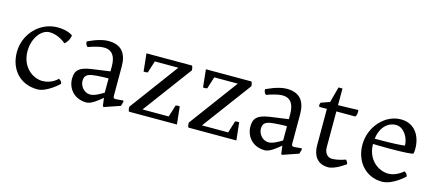

<svg xmlns="http://www.w3.org/2000/svg" viewBox="-50 -1087 3518 1560"><g transform="rotate(15 1709.0 -307.0)"><path d="M49.8 -231.4C49.8 -92.3 137.7 17.6 289.1 17.6C367.2 17.6 463.4 -74.7 463.4 -74.7C463.4 -100.1 436 -110.8 436 -110.8C436 -110.8 390.1 -58.6 310.1 -58.6C229 -58.6 131.3 -128.4 131.3 -262.2C131.3 -367.7 193.4 -456.5 267.1 -456.5C343.8 -456.5 404.8 -400.4 404.8 -400.4C443.8 -432.1 447.3 -478.5 447.3 -478.5C447.3 -478.5 406.7 -511.7 318.8 -511.7C171.4 -511.7 49.8 -386.2 49.8 -231.4Z M538.6 -139.2C538.6 -64.5 590.3 17.6 701.7 17.6C740.7 17.6 794.9 -26.4 829.6 -56.2L838.4 10.3L845.2 17.6L980 -28.8L991.2 -68.8L985.8 -75.7C985.8 -75.7 934.1 -70.3 921.4 -70.3C907.7 -70.3 903.3 -78.1 903.3 -92.3V-337.9C903.3 -450.7 856 -511.7 745.1 -511.7C670.4 -511.7 575.2 -461.9 575.2 -461.9C575.2 -430.2 594.7 -419.9 594.7 -419.9C594.7 -419.9 672.9 -450.7 725.6 -450.7C795.9 -450.7 825.2 -401.4 825.2 -319.3V-277.3C818.8 -276.4 760.3 -269 668.5 -255.4C571.8 -240.2 538.6 -211.9 538.6 -139.2ZM625.5 -143.6C625.5 -185.1 644 -201.2 687 -209.5C733.9 -217.3 819.8 -218.3 825.2 -218.3V-98.6C797.9 -81.5 751 -52.7 713.4 -52.7C661.6 -52.7 625.5 -101.1 625.5 -143.6Z M1054.7 0H1458.5L1442.4 -148.4C1420.4 -151.4 1408.2 -146 1408.2 -146L1377 -45.9H1156.7L1461.9 -456.5C1461.9 -481.9 1453.1 -494.6 1453.1 -494.6H1069.8L1085.4 -345.7C1107.4 -342.3 1120.6 -348.6 1120.6 -348.6L1152.3 -448.7H1350.1L1047.9 -40.5C1044.4 -18.6 1054.7 0 1054.7 0Z M1554.7 0H1958.5L1942.4 -148.4C1920.4 -151.4 1908.2 -146 1908.2 -146L1877 -45.9H1656.7L1961.9 -456.5C1961.9 -481.9 1953.1 -494.6 1953.1 -494.6H1569.8L1585.4 -345.7C1607.4 -342.3 1620.6 -348.6 1620.6 -348.6L1652.3 -448.7H1850.1L1547.9 -40.5C1544.4 -18.6 1554.7 0 1554.7 0Z M2039.1 -139.2C2039.1 -64.5 2090.8 17.6 2202.1 17.6C2241.2 17.6 2295.4 -26.4 2330.1 -56.2L2338.9 10.3L2345.7 17.6L2480.5 -28.8L2491.7 -68.8L2486.3 -75.7C2486.3 -75.7 2434.6 -70.3 2421.9 -70.3C2408.2 -70.3 2403.8 -78.1 2403.8 -92.3V-337.9C2403.8 -450.7 2356.4 -511.7 2245.6 -511.7C2170.9 -511.7 2075.7 -461.9 2075.7 -461.9C2075.7 -430.2 2095.2 -419.9 2095.2 -419.9C2095.2 -419.9 2173.3 -450.7 2226.1 -450.7C2296.4 -450.7 2325.7 -401.4 2325.7 -319.3V-277.3C2319.3 -276.4 2260.7 -269 2168.9 -255.4C2072.3 -240.2 2039.1 -211.9 2039.1 -139.2ZM2126 -143.6C2126 -185.1 2144.5 -201.2 2187.5 -209.5C2234.4 -217.3 2320.3 -218.3 2325.7 -218.3V-98.6C2298.3 -81.5 2251.5 -52.7 2213.9 -52.7C2162.1 -52.7 2126 -101.1 2126 -143.6Z M2602.5 -130.9C2602.5 -49.3 2640.6 17.6 2733.9 17.6C2792.5 17.6 2876.5 -45.9 2876.5 -45.9C2876.5 -45.9 2876.5 -68.8 2856.9 -80.1C2856.9 -80.1 2803.2 -57.1 2745.1 -57.1C2706.5 -57.1 2682.1 -92.3 2682.1 -134.8V-438H2841.3C2852.1 -450.7 2853 -465.3 2853 -478.5C2853 -488.3 2852.1 -495.6 2852.1 -495.6C2852.1 -495.6 2731.4 -490.7 2682.1 -490.7V-630.9H2648.9L2613.3 -499L2542 -474.1C2542 -474.1 2534.7 -466.8 2534.7 -453.1C2534.7 -448.7 2535.6 -444.3 2538.6 -438H2602.5Z M2956.5 -231.4C2956.5 -92.3 3048.3 17.6 3186.5 17.6C3277.3 17.6 3370.6 -74.7 3370.6 -74.7C3368.2 -101.1 3342.8 -110.8 3342.8 -110.8C3342.8 -110.8 3287.6 -58.6 3220.2 -58.6C3135.7 -58.6 3039.1 -127.4 3038.1 -259.8C3038.1 -259.8 3097.7 -257.8 3175.3 -257.8C3302.7 -257.8 3372.6 -263.2 3376 -270C3376 -270 3380.4 -281.7 3380.4 -311.5C3380.4 -417 3324.2 -511.7 3207 -511.7C3075.2 -511.7 2956.5 -386.2 2956.5 -231.4ZM3040.5 -304.7C3053.2 -405.8 3113.8 -457.5 3179.7 -457.5C3246.6 -457.5 3292.5 -378.4 3292.5 -314C3259.8 -309.6 3191.9 -304.7 3078.6 -304.7Z"/></g></svg>

Font: Trykker
Style: Regular
Weight: 400
Designer: Magnus Gaarde
Foundry: Magnus Gaarde
Version: Version 1.001